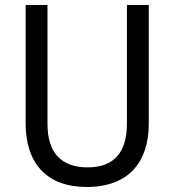

<svg xmlns="http://www.w3.org/2000/svg" viewBox="-20 -734 694 764"><path d="M572 -242V-714H485V-241C485 -132 437 -68 329 -68C223 -68 169 -127 169 -240V-714H82V-243C82 -84 166 10 325 10C492 10 572 -89 572 -242Z"/></svg>

Font: Noto Sans Bengali SemiCondensed
Style: Regular
Weight: 400
Width: 4
Designer: Jelle Bosma - Monotype Design Team
Foundry: Monotype Imaging Inc.
Version: Version 2.003